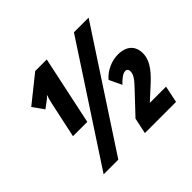

<svg xmlns="http://www.w3.org/2000/svg" viewBox="-163 -922 1129 1129"><g transform="rotate(-45 401.5 -357.0)"><path d="M108 0H230L697 -714H575ZM187 -510 139 -286H258L349 -714H253L87 -581L136 -512L188 -551C191 -554 198 -561 203 -567C197 -549 192 -533 187 -510ZM451 0H710L732 -105H597L668 -170C720 -217 775 -272 775 -340C775 -400 738 -439 665 -439C614 -439 557 -415 521 -372L558 -294C576 -313 605 -340 627 -340C642 -340 648 -330 648 -316C648 -283 620 -256 572 -205L472 -99Z"/></g></svg>

Font: Noto Sans ExtraCondensed Black
Style: Italic
Weight: 900
Width: 2
Italic angle: -12°
Designer: Monotype Design Team
Foundry: Monotype Imaging Inc.
Version: Version 2.013